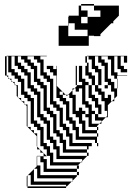

<svg xmlns="http://www.w3.org/2000/svg" viewBox="-20 -778 676 956"><path d="M261 -434V-450H245V-434ZM469 -354V-418H453V-434H437V-482H413V-466H421V-418H437V-402H453V-354ZM373 -386V-402H363V-386ZM373 -386H363V-370H373ZM485 -434V-354H517V-370H501V-450H485V-466H469V-498H453V-450H469V-434ZM389 -370H363V-354H389ZM277 -306H293V-320L291 -322H277ZM405 -210H389V-178H405V-130H463V-114H469V-98H463V-114H389V-162H373V-194H357V-210H341V-290H325V-306H319L341 -328V-338H351L341 -328V-306H357V-226H373V-242H389V-226H405V-210H421V-242H405V-258H389V-338H373V-322H357V-338H351L363 -350V-354H357V-450H363V-434H373V-450H389V-386H405V-370H421V-354H437V-386H421V-402H405V-450H413V-466H405V-498H413V-482H421V-498H413V-500H613V-466H597V-498H581V-450H597V-434H613V-418H581V-434H565V-498H549V-418H565V-402H613V-400H563V-386H565V-370H563V-386H549V-402H533V-482H517V-498H485V-482H501V-466H517V-386H533V-370H549V-338H563V-300L549 -286V-274H537L549 -286V-322H533V-354H517V-338H501V-354H469V-338H485V-322H501V-290H517V-306H533V-274H537L517 -254V-210H513V-226H501V-274H485V-306H469V-322H453V-354H437V-306H453V-290H469V-258H485V-210H469V-194H507L485 -172V-162H475L485 -172V-178H453V-210H437V-162H475L463 -150V-146H469V-130H463V-146H421V-194H405ZM469 -50H463V-66H453V-82H357V-130H341V-162H325V-178H309V-258H293V-274H277V-290H261V-402H245V-418H229V-434H213V-450H263V-350L291 -322H293V-320L307 -306H319L313 -300L307 -306H293V-290H309V-274H325V-194H341V-178H357V-146H373V-98H463V-66H469ZM197 -18V-16L211 -2H213V-34H197V-50H181V-130H165V-146H149V-162H133V-274H117V-290H101V-306H85V-370H69V-386H53V-402H37V-418H13V-402H21V-392L27 -386H37V-376L43 -370H53V-360L59 -354H69V-294L73 -290H85V-278L89 -274H101V-262L105 -258H117V-146H133V-130H149V-114H165V-48L179 -34H181V-32L195 -18ZM373 62H363V50L367 46H229V-2H211L213 0H197V14H213V62H363V78H373V94H363V78H197V30H181V0H197V-16L195 -18H181V-32L179 -34H165V-48L163 -50V-100L113 -150V-250L105 -258H101V-262L89 -274H85V-278L73 -290H69V-294L63 -300V-350L59 -354H53V-360L43 -370H37V-376L27 -386H21V-392L13 -400V-402H5V-498H13V-482H21V-498H13V-500H213V-498H181V-482H197V-418H213V-402H229V-386H245V-274H261V-258H277V-242H293V-162H309V-146H325V-114H341V-66H437V-50H421V-34H413V-50H325V-98H309V-130H293V-146H277V-226H261V-242H245V-258H229V-370H213V-386H197V-402H181V-466H165V-482H149V-498H117V-482H133V-466H149V-450H165V-386H181V-370H197V-354H213V-242H229V-226H245V-210H261V-130H277V-114H293V-82H309V-34H413V-18H421V-2H413V-18H293V-66H277V-98H261V-114H245V-194H229V-210H213V-226H197V-338H181V-354H165V-370H149V-434H133V-450H117V-466H101V-482H85V-498H69V-466H85V-450H101V-434H117V-418H133V-354H149V-338H165V-322H181V-210H197V-194H213V-178H229V-98H245V-82H261V-50H277V-2H413V0L389 24V30H383L389 24V14H261V-34H245V-66H229V-82H213V-162H197V-178H181V-194H165V-306H149V-322H133V-338H117V-402H101V-418H85V-434H69V-450H53V-498H37V-434H53V-418H69V-402H85V-386H101V-322H117V-306H133V-290H149V-178H165V-162H181V-146H197V-66H213V-50H229V-18H245V30H383L367 46H373ZM341 126H337L341 122V110H165V62H151L163 50V0H165V-2H181V0H165V46H181V94H363V100L341 122ZM149 62H151L149 64V126H337L313 150H309V142H133V94H119L149 64ZM21 -466V-482H13V-466ZM21 -450V-466H13V-450ZM21 -434V-450H13V-434ZM373 -418V-434H363V-418ZM21 -434H13V-418H21ZM373 -402V-418H363V-402ZM565 -354V-370H563V-354ZM565 -338H563V-354H565ZM453 -210H469V-242H453V-274H437V-290H421V-354H405V-274H421V-258H437V-226H453ZM517 -194H507L513 -200V-210H517ZM113 150V100L117 96V94H119L117 96V150H309V158H117V150ZM416 -662V-694H384V-662ZM416 -598V-630H352V-662H322V-650H320V-598ZM272 -550V-650H320V-694H322V-700H372V-750H384V-726H416V-694H480V-726H448V-750H384V-758H448V-750H572V-700L544 -672V-662H534L480 -608V-598H448V-600H422V-550Z"/></svg>

Font: Rubik Broken Fax
Style: Regular
Weight: 400
Designer: Hubert and Fischer, NaN
Foundry: Hubert and Fischer, NaN
Version: Version 2.201